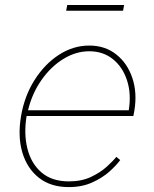

<svg xmlns="http://www.w3.org/2000/svg" viewBox="-20 -736 617 767"><path d="M254.3 11.4Q182.5 11.4 135.3 -25.9Q88.1 -63.2 69.2 -127.1Q50.4 -191.1 63.9 -271.3Q77.4 -351.6 117.5 -415.5Q157.7 -479.4 214.8 -516.7Q272 -554 336.6 -554Q399.9 -554 444.4 -518.6Q489 -483.3 508.7 -424.5Q528.4 -365.8 517 -295.5L512.8 -272.7H86.3Q74.6 -201.7 89.5 -142.2Q104.4 -82.7 145.8 -47.1Q187.1 -11.4 255.7 -11.4Q305.4 -11.4 343.2 -29.1Q381 -46.9 406.4 -70Q431.8 -93 444.6 -109.4L460.2 -96.6Q445.3 -76 417.3 -50.8Q389.2 -25.6 348.4 -7.1Q307.5 11.4 254.3 11.4ZM92 -295.5H494.3Q505 -360.8 487.7 -414.2Q470.5 -467.7 431.3 -499.5Q392 -531.2 336.6 -531.2Q283 -531.2 233.1 -500.5Q183.2 -469.8 145.8 -416.5Q108.3 -363.3 92 -295.5ZM475.9 -715.9 471.6 -693.2H244.3L248.6 -715.9Z"/></svg>

Font: Inter UI Thin
Style: Italic
Weight: 100
Italic angle: -9.39999°
Designer: Rasmus Andersson
Foundry: rsms
Version: 3.2;8d6f07862